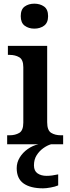

<svg xmlns="http://www.w3.org/2000/svg" viewBox="-20 -786 380 1046"><path d="M167 -630Q136 -630 114.5 -646Q93 -662 93 -698Q93 -735 114.5 -750.5Q136 -766 167 -766Q198 -766 220 -750.5Q242 -735 242 -698Q242 -662 220 -646Q198 -630 167 -630ZM19 0V-49H32Q63 -49 85 -62Q107 -75 107 -118V-420Q107 -461 85 -474Q63 -487 32 -487H23V-536H237V-120Q237 -76 258.5 -62.5Q280 -49 312 -49H324V0ZM215 240Q146 240 108.5 213.5Q71 187 71 130Q71 99 87.5 72Q104 45 131 26Q158 7 189 0H258Q237 6 215.5 21.5Q194 37 179.5 60Q165 83 165 115Q165 145 184.5 158.5Q204 172 234 172Q248 172 263.5 170Q279 168 297 164V224Q281 231 256 235.5Q231 240 215 240Z"/></svg>

Font: Noto Serif Myanmar SemiBold
Style: Regular
Weight: 600
Designer: Ben Mitchell and the Monotype Design Team
Foundry: Monotype Imaging Inc.
Version: Version 2.106; ttfautohint (v1.8.4.7-5d5b)